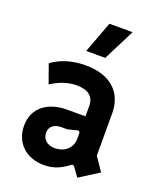

<svg xmlns="http://www.w3.org/2000/svg" viewBox="-141 -839 786 940"><g transform="rotate(20 252.5 -369.0)"><path d="M342 -34 375 12 476 -52 428 -122V-342C428 -445 363 -519 226 -519C160 -519 100 -502 52 -467L87 -369C127 -395 170 -412 219 -412C280 -412 310 -385 310 -339V-284H214C116 -284 43 -233 43 -139C43 -53 103 10 200 10C255 10 291 -11 323 -35C330 -41 336 -41 342 -34ZM220 -86C182 -86 156 -110 156 -143C156 -175 180 -194 218 -194H249L292 -205C302 -209 310 -204 310 -194V-167C310 -122 276 -86 220 -86ZM204 -586H303L386 -750H265Z"/></g></svg>

Font: Finlandica SemiBold
Style: Regular
Weight: 600
Designer: Niklas Ekholm, Juho Hiilivirta, Jaakko Suomalainen
Foundry: Helsinki Type Studio
Version: Version 2.000;Glyphs 3.2 (3202)